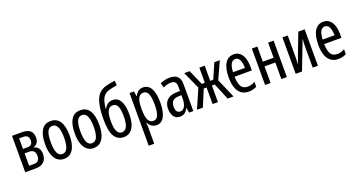

<svg xmlns="http://www.w3.org/2000/svg" viewBox="-52 -1594 4960 2660"><g transform="rotate(-20 2428.5 -264.0)"><path d="M65 0V-537H213Q370 -537 370 -402Q370 -307 291 -286V-282Q335 -275 359 -241Q383 -207 383 -153Q383 -81 341 -40.5Q299 0 220 0ZM146 -314H213Q288 -314 288 -392Q288 -470 209 -470H146ZM146 -66H217Q302 -66 302 -156Q302 -249 213 -249H146Z M635 10Q576 10 536 -25Q496 -60 476 -122.5Q456 -185 456 -269Q456 -402 500 -474.5Q544 -547 637 -547Q726 -547 771.5 -476.5Q817 -406 817 -269Q817 -186 797.5 -123Q778 -60 738 -25Q698 10 635 10ZM637 -61Q735 -61 735 -269Q735 -476 637 -476Q585 -476 562 -424.5Q539 -373 539 -269Q539 -166 562.5 -113.5Q586 -61 637 -61Z M1072 10Q1013 10 973 -25Q933 -60 913 -122.5Q893 -185 893 -269Q893 -402 937 -474.5Q981 -547 1074 -547Q1163 -547 1208.5 -476.5Q1254 -406 1254 -269Q1254 -186 1234.5 -123Q1215 -60 1175 -25Q1135 10 1072 10ZM1074 -61Q1172 -61 1172 -269Q1172 -476 1074 -476Q1022 -476 999 -424.5Q976 -373 976 -269Q976 -166 999.5 -113.5Q1023 -61 1074 -61Z M1516 10Q1425 10 1379 -69Q1333 -148 1334 -322Q1335 -460 1356 -547Q1377 -634 1421.5 -680.5Q1466 -727 1535 -744Q1562 -751 1594.5 -757Q1627 -763 1663 -768L1669 -699Q1634 -693 1606 -687.5Q1578 -682 1550 -674Q1506 -661 1478.5 -634.5Q1451 -608 1435.5 -562Q1420 -516 1413 -444H1419Q1441 -488 1473 -507.5Q1505 -527 1543 -527Q1617 -527 1656.5 -458.5Q1696 -390 1695 -259Q1694 -128 1648 -59Q1602 10 1516 10ZM1514 -61Q1560 -61 1586 -106.5Q1612 -152 1613 -258Q1614 -355 1592.5 -406Q1571 -457 1518 -457Q1470 -457 1445.5 -411Q1421 -365 1421 -261Q1421 -152 1446 -106.5Q1471 -61 1514 -61Z M1798 240V-537H1864L1874 -464H1879Q1901 -508 1930.5 -527.5Q1960 -547 1996 -547Q2073 -547 2113.5 -477.5Q2154 -408 2154 -269Q2154 -136 2114.5 -63Q2075 10 2001 10Q1962 10 1930 -11.5Q1898 -33 1879 -72H1875Q1877 -51 1878 -33Q1879 -15 1879 0V240ZM1979 -61Q2026 -61 2048.5 -111.5Q2071 -162 2071 -268Q2071 -372 2049.5 -424.5Q2028 -477 1978 -477Q1928 -477 1903.5 -430.5Q1879 -384 1879 -285V-265Q1879 -159 1903.5 -110Q1928 -61 1979 -61Z M2346 10Q2304 10 2277 -11.5Q2250 -33 2237 -69Q2224 -105 2224 -148Q2224 -228 2270 -274Q2316 -320 2401 -323L2464 -325V-394Q2464 -438 2444 -457.5Q2424 -477 2381 -477Q2331 -477 2270 -448L2250 -515Q2318 -548 2392 -548Q2543 -548 2543 -401V0H2481L2469 -74H2467Q2446 -32 2416.5 -11Q2387 10 2346 10ZM2373 -56Q2415 -56 2439 -97.5Q2463 -139 2463 -212V-264L2415 -262Q2307 -258 2307 -149Q2307 -102 2324.5 -79Q2342 -56 2373 -56Z M2597 0 2720 -283 2604 -537H2684L2782 -314H2827V-537H2906V-314H2951L3048 -537H3129L3013 -282L3136 0H3049L2948 -244H2906V0H2827V-244H2785L2684 0Z M3360 10Q3292 10 3248 -24.5Q3204 -59 3183 -121Q3162 -183 3162 -266Q3162 -404 3207.5 -476Q3253 -548 3335 -548Q3391 -548 3426.5 -516.5Q3462 -485 3479.5 -431.5Q3497 -378 3497 -310V-252H3243Q3245 -152 3274.5 -106Q3304 -60 3370 -60Q3393 -60 3420.5 -67Q3448 -74 3477 -92V-19Q3453 -5 3421 2.5Q3389 10 3360 10ZM3244 -318H3420Q3420 -362 3411.5 -398.5Q3403 -435 3384 -457Q3365 -479 3333 -479Q3293 -479 3270.5 -440Q3248 -401 3244 -318Z M3601 0V-537H3682V-314H3841V-537H3922V0H3841V-244H3682V0Z M4052 0V-537H4130V-239Q4130 -209 4129 -180.5Q4128 -152 4124 -117H4126L4286 -537H4380V0H4303V-298Q4303 -328 4304 -357Q4305 -386 4309 -420H4307L4145 0Z M4681 10Q4613 10 4569 -24.5Q4525 -59 4504 -121Q4483 -183 4483 -266Q4483 -404 4528.5 -476Q4574 -548 4656 -548Q4712 -548 4747.5 -516.5Q4783 -485 4800.5 -431.5Q4818 -378 4818 -310V-252H4564Q4566 -152 4595.5 -106Q4625 -60 4691 -60Q4714 -60 4741.5 -67Q4769 -74 4798 -92V-19Q4774 -5 4742 2.5Q4710 10 4681 10ZM4565 -318H4741Q4741 -362 4732.5 -398.5Q4724 -435 4705 -457Q4686 -479 4654 -479Q4614 -479 4591.5 -440Q4569 -401 4565 -318Z"/></g></svg>

Font: Noto Sans ExtraCondensed
Style: Regular
Weight: 400
Width: 2
Designer: Monotype Design Team
Foundry: Monotype Imaging Inc.
Version: Version 2.013; ttfautohint (v1.8.4.7-5d5b)